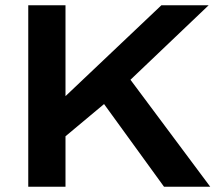

<svg xmlns="http://www.w3.org/2000/svg" viewBox="-20 -707 841 727"><path d="M87 0V-687H228V-343L591 -687H770L474 -405L776 0H601L374 -313L228 -191V0Z"/></svg>

Font: Archivo SemiExpanded SemiBold
Style: Regular
Weight: 600
Width: 6
Designer: Hector Gatti
Foundry: Omnibus-Type
Version: Version 2.001